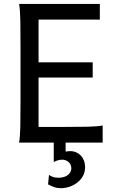

<svg xmlns="http://www.w3.org/2000/svg" viewBox="-20 -733 606 987"><path d="M456.5 -412.6V-334.5H178.2V-80.6H307.1Q379.9 -80.6 429.2 -81.5Q478.5 -82.5 507.8 -87.9V0H317.4V46.4Q322.3 45.4 327.4 44.7Q332.5 43.9 340.8 43.9Q357.4 43.9 371.6 50Q385.7 56.2 396 67.1Q406.2 78.1 411.9 93.5Q417.5 108.9 417.5 127Q417.5 151.9 406.2 171.9Q395 191.9 377 205.8Q358.9 219.7 336.9 227.1Q314.9 234.4 293 234.4Q273.9 234.4 258.1 228.8Q242.2 223.1 227.1 214.8L231.9 166Q242.7 173.8 253.9 177.2Q265.1 180.7 280.8 180.7Q291.5 180.7 303 178.2Q314.5 175.8 324 169.9Q333.5 164.1 339.8 154.8Q346.2 145.5 346.7 131.8Q346.2 112.8 332.8 100.3Q319.3 87.9 299.3 87.9Q287.6 87.9 275.9 91.6Q264.2 95.2 256.3 100.1V0H78.1Q83.5 -29.3 84.5 -84.7Q85.4 -140.1 85.4 -212.4V-500.5Q85.4 -572.8 84.5 -628.2Q83.5 -683.6 78.1 -712.9H493.2V-632.3H178.2V-412.6Z"/></svg>

Font: Andika Compact
Style: Regular
Weight: 400
Designer: Victor Gaultney, Annie Olsen, Julie Remington, Don Collingsworth, Eric Hays, Becca Hirsbrunner
Foundry: SIL International
Version: Version 5.000 ; LnSpcTght